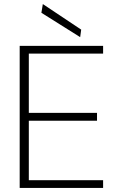

<svg xmlns="http://www.w3.org/2000/svg" viewBox="-20 -926 587 946"><path d="M77 0V-700H488V-662H122V-370H458V-331H122V-38H488V0ZM375 -743 184 -863 191 -906 380 -780Z"/></svg>

Font: DM Sans ExtraLight
Style: Regular
Weight: 200
Designer: Colophon Foundry, Jonny Pinhorn
Foundry: Colophon Foundry
Version: Version 4.004; ttfautohint (v1.8.4.7-5d5b)